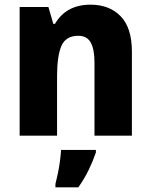

<svg xmlns="http://www.w3.org/2000/svg" viewBox="-20 -580 646 821"><path d="M367 -560Q448 -560 496 -510.5Q544 -461 544 -359V0H384V-313Q384 -369 368 -398Q352 -427 315 -427Q262 -427 243 -384.5Q224 -342 224 -253V0H64V-550H187L208 -478H215Q263 -560 367 -560ZM390 72Q377 110 359 147Q341 184 315 221H217V207Q222 188 227.5 161.5Q233 135 236.5 108Q240 81 241 61H390Z"/></svg>

Font: Noto Sans Khmer UI SemiCondensed ExtraBold
Style: Regular
Weight: 800
Width: 4
Designer: Danh Hong and the Monotype Design Team
Foundry: Monotype Imaging Inc.
Version: Version 2.002; ttfautohint (v1.8.4.7-5d5b)